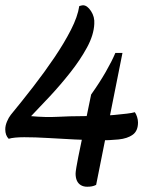

<svg xmlns="http://www.w3.org/2000/svg" viewBox="-23 -700 579 729"><path d="M348 -167Q309 -168 259.5 -170.5Q210 -173 160 -176Q110 -179 69 -179Q50 -179 34.5 -177.5Q19 -176 10 -173Q-3 -186 -3 -209Q-3 -223 3.5 -238.5Q10 -254 18 -264Q60 -315 103 -370.5Q146 -426 183.5 -481.5Q221 -537 246.5 -587Q272 -637 278 -677Q289 -680 292 -680Q308 -680 322.5 -658Q337 -636 335 -609Q333 -567 307.5 -520Q282 -473 244.5 -425.5Q207 -378 167 -335Q127 -292 95 -259Q150 -254 196.5 -256.5Q243 -259 286 -259Q320 -259 351.5 -260Q383 -261 410.5 -263.5Q438 -266 458.5 -268.5Q479 -271 489 -274Q494 -267 497.5 -256Q501 -245 501 -235Q501 -203 481 -188.5Q461 -174 427 -170.5Q393 -167 348 -167ZM308 9Q294 9 284 3Q274 -3 269 -14Q264 -25 264 -41Q264 -47 267 -65Q270 -83 274 -103L323 -341Q355 -386 378.5 -427Q402 -468 415 -499H442L342 2Q334 6 326 7.5Q318 9 308 9Z"/></svg>

Font: Sansita Swashed Light Light
Style: Regular
Weight: 300
Version: Version 1.003